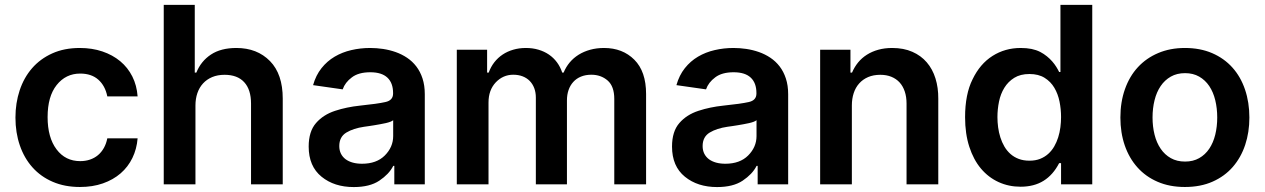

<svg xmlns="http://www.w3.org/2000/svg" viewBox="-20 -747 5125 778"><path d="M42.6 -270.6Q42.6 -329.5 59.7 -380.9Q76.7 -432.2 109.7 -470.3Q142.8 -508.5 191.4 -530.5Q240.1 -552.6 303.3 -552.6Q353.3 -552.6 394.9 -538.5Q436.4 -524.5 467.2 -498.9Q497.9 -473.4 516.2 -437.1Q534.4 -400.9 537.6 -356.5H414.8Q406.2 -399.5 378.4 -424.2Q350.5 -448.9 305 -448.9Q246.4 -448.9 209.5 -402.3Q172.9 -356.2 172.9 -272.7Q172.9 -189.6 209.2 -141.7Q245 -94.1 305 -94.1Q326.3 -94.1 344.6 -100.3Q362.9 -106.5 377 -118.3Q391 -130 400.7 -147.2Q410.5 -164.4 414.8 -186.4H537.6Q534.1 -143.1 516.5 -106.9Q498.9 -70.7 468.8 -44.6Q438.6 -18.5 397 -3.9Q355.5 10.7 304 10.7Q242.2 10.7 193.7 -10.3Q145.2 -31.2 111.7 -68.7Q78.1 -106.2 60.4 -157.8Q42.6 -209.5 42.6 -270.6Z M643.5 0V-727.3H769.2V-452.8H775.6Q794.4 -499.3 834.7 -525.9Q875 -552.6 937.9 -552.6Q1022 -552.6 1074.2 -499.3Q1125.7 -446.7 1125.7 -347.3V0H997.2V-327.4Q997.2 -383.9 969.6 -413.9Q942.1 -443.9 889.9 -443.9Q861.9 -443.9 839.8 -434.7Q817.8 -425.4 802.7 -408.9Q787.6 -392.4 779.8 -369.7Q772 -346.9 772 -319.6V0Z M1260.7 -248.6Q1290.1 -282.3 1337.7 -297.9Q1361.5 -305.8 1386.4 -310.9Q1411.2 -316.1 1437.9 -318.9Q1474.4 -322.8 1500 -326.3Q1525.6 -329.9 1541.5 -333.5Q1572.8 -340.2 1572.8 -367.9V-370Q1572.8 -410.9 1549.7 -432.5Q1526.6 -454.2 1480.5 -454.2Q1432.9 -454.2 1405.9 -433.6Q1378.2 -413 1368.6 -384.9L1248.6 -402Q1259.9 -442.1 1282.7 -470.7Q1305.4 -499.3 1336.1 -517.4Q1366.8 -535.5 1403.6 -544Q1440.3 -552.6 1479.8 -552.6Q1505.7 -552.6 1532.1 -548.7Q1558.6 -544.7 1583.3 -536Q1608 -527.3 1629.4 -513Q1650.9 -498.6 1666.9 -477.8Q1682.9 -457 1692.1 -429Q1701.3 -400.9 1701.3 -365.1V0H1577.8V-74.9H1573.5Q1564.6 -57.5 1550.6 -42.8Q1536.6 -28.1 1517 -14.9Q1478.3 11 1413.4 11Q1334.5 11 1283 -30.9Q1230.8 -73.2 1230.8 -153.1Q1230.8 -214.5 1260.7 -248.6ZM1354.8 -155.2Q1354.8 -137.8 1361.5 -124.3Q1368.3 -110.8 1380.5 -101.7Q1392.8 -92.7 1409.6 -88.1Q1426.5 -83.5 1446.7 -83.5Q1505.7 -83.5 1539.1 -116.8Q1573.2 -150.9 1573.2 -195.7V-259.9Q1565.3 -253.2 1543.3 -248.2Q1532.3 -245.7 1520.4 -243.6Q1508.5 -241.5 1496.8 -239.5Q1485.1 -237.6 1474.4 -236Q1463.8 -234.4 1455.3 -233.3Q1433.6 -230.1 1416 -224.4Q1398.4 -218.8 1383.5 -209.9Q1354.8 -192.5 1354.8 -155.2Z M1831 -545.5H1953.8V-452.8H1960.2Q1968.8 -476.2 1983.1 -494.7Q1997.5 -513.1 2016.7 -525.9Q2035.9 -538.7 2059.7 -545.6Q2083.5 -552.6 2110.8 -552.6Q2138.5 -552.6 2161.9 -545.6Q2185.4 -538.7 2204.2 -525.9Q2223 -513.1 2236.7 -494.7Q2250.4 -476.2 2258.2 -452.8H2263.8Q2273.1 -475.5 2288.5 -494Q2304 -512.4 2324.9 -525.4Q2345.9 -538.4 2371.8 -545.5Q2397.7 -552.6 2427.6 -552.6Q2502.8 -552.6 2550.4 -505Q2598 -457.4 2598 -366.1V0H2469.1V-346.2Q2469.1 -397.4 2442.1 -420.8Q2415.1 -444.2 2376.1 -444.2Q2352.6 -444.2 2334.2 -436.6Q2315.7 -429 2303.1 -415.1Q2290.5 -401.3 2283.9 -382.3Q2277.3 -363.3 2277.3 -340.2V0H2151.3V-351.6Q2151.3 -372.5 2144.9 -389.6Q2138.5 -406.6 2126.6 -418.9Q2114.7 -431.1 2097.7 -437.7Q2080.6 -444.2 2059.7 -444.2Q2018.5 -444.2 1989 -413.4Q1959.5 -382.1 1959.5 -331.7V0H1831Z M2733 -248.6Q2762.4 -282.3 2810 -297.9Q2833.8 -305.8 2858.7 -310.9Q2883.5 -316.1 2910.2 -318.9Q2946.7 -322.8 2972.3 -326.3Q2997.9 -329.9 3013.8 -333.5Q3045.1 -340.2 3045.1 -367.9V-370Q3045.1 -410.9 3022 -432.5Q2998.9 -454.2 2952.8 -454.2Q2905.2 -454.2 2878.2 -433.6Q2850.5 -413 2840.9 -384.9L2720.9 -402Q2732.2 -442.1 2755 -470.7Q2777.7 -499.3 2808.4 -517.4Q2839.1 -535.5 2875.9 -544Q2912.6 -552.6 2952.1 -552.6Q2978 -552.6 3004.4 -548.7Q3030.9 -544.7 3055.6 -536Q3080.3 -527.3 3101.7 -513Q3123.2 -498.6 3139.2 -477.8Q3155.2 -457 3164.4 -429Q3173.7 -400.9 3173.7 -365.1V0H3050.1V-74.9H3045.8Q3036.9 -57.5 3022.9 -42.8Q3008.9 -28.1 2989.3 -14.9Q2950.6 11 2885.7 11Q2806.8 11 2755.3 -30.9Q2703.1 -73.2 2703.1 -153.1Q2703.1 -214.5 2733 -248.6ZM2827.1 -155.2Q2827.1 -137.8 2833.8 -124.3Q2840.6 -110.8 2852.8 -101.7Q2865.1 -92.7 2881.9 -88.1Q2898.8 -83.5 2919 -83.5Q2978 -83.5 3011.4 -116.8Q3045.5 -150.9 3045.5 -195.7V-259.9Q3037.6 -253.2 3015.6 -248.2Q3004.6 -245.7 2992.7 -243.6Q2980.8 -241.5 2969.1 -239.5Q2957.4 -237.6 2946.7 -236Q2936.1 -234.4 2927.6 -233.3Q2905.9 -230.1 2888.3 -224.4Q2870.7 -218.8 2855.8 -209.9Q2827.1 -192.5 2827.1 -155.2Z M3303.3 0V-545.5H3426.1V-452.8H3432.5Q3442.1 -475.5 3457.2 -494Q3472.3 -512.4 3492.9 -525.4Q3513.5 -538.4 3539.1 -545.5Q3564.6 -552.6 3595.2 -552.6Q3641.7 -552.6 3676.8 -537.1Q3712 -521.7 3735.4 -494.3Q3758.9 -467 3770.6 -429.3Q3782.3 -391.7 3782 -347.3V0H3653.4V-327.4Q3653.4 -354.8 3646.1 -376.4Q3638.8 -398.1 3625.2 -413Q3611.5 -427.9 3591.8 -435.9Q3572.1 -443.9 3547.2 -443.9Q3519.2 -443.9 3497.7 -434.7Q3476.2 -425.4 3461.5 -408.9Q3446.7 -392.4 3439.3 -369.7Q3431.8 -346.9 3431.8 -319.6V0Z M3890.6 -272Q3890.6 -365.1 3920.8 -425.4Q3951 -488.3 4001.8 -520.4Q4052.6 -552.6 4115.8 -552.6Q4140.3 -552.6 4159.6 -548.7Q4179 -544.7 4195 -536.6Q4209.9 -528.8 4222.1 -518.8Q4234.4 -508.9 4243.8 -498Q4253.2 -487.2 4260.1 -476.2Q4267 -465.2 4271.7 -455.3H4277V-727.3H4405.9V0H4279.5V-85.9H4271.7Q4247.2 -38.4 4208.6 -14.4Q4170.1 9.6 4115.4 9.6Q4067.5 9.6 4026.3 -9.2Q3985.1 -28.1 3954.9 -63.9Q3924.7 -99.8 3907.7 -152.3Q3890.6 -204.9 3890.6 -272ZM4151.3 -95.9Q4175.8 -95.9 4194.6 -103.3Q4213.4 -110.8 4227.6 -123.6Q4241.8 -136.4 4251.8 -153.6Q4261.7 -170.8 4267.9 -190.5Q4274.1 -210.2 4276.8 -231.4Q4279.5 -252.5 4279.5 -272.7Q4279.5 -304.3 4273.3 -335.4Q4267 -366.5 4252.3 -391.3Q4237.6 -416.2 4212.9 -431.6Q4188.2 -447.1 4151.3 -447.1Q4114.7 -447.1 4089.8 -431.6Q4065 -416.2 4049.7 -391.3Q4034.4 -366.5 4028.1 -335.4Q4021.7 -304.3 4021.7 -272.7Q4021.7 -252.1 4024.5 -231Q4027.3 -209.9 4033.6 -190.2Q4039.8 -170.5 4049.9 -153.2Q4060 -136 4074.4 -123.2Q4088.8 -110.4 4107.8 -103.2Q4126.8 -95.9 4151.3 -95.9Z M4781.2 -552.6Q4843.4 -552.6 4891.9 -531.6Q4940.3 -510.7 4973.9 -473.2Q5007.5 -435.7 5025 -383.9Q5042.6 -332 5042.6 -270.6Q5042.6 -211.3 5025.6 -160Q5008.5 -108.7 4975.5 -70.7Q4942.5 -32.7 4893.6 -11Q4844.8 10.7 4781.2 10.7Q4719.5 10.7 4671 -10.3Q4622.5 -31.2 4589 -68.7Q4555.4 -106.2 4537.6 -157.8Q4519.9 -209.5 4519.9 -270.6Q4519.9 -333.8 4538.4 -385.8Q4556.8 -437.9 4590.9 -474.8Q4625 -511.7 4673.3 -532.1Q4721.6 -552.6 4781.2 -552.6ZM4650.2 -271Q4650.2 -233.7 4658.4 -201.2Q4666.5 -168.7 4683.1 -144.4Q4699.6 -120 4724.3 -106.2Q4748.9 -92.3 4782 -92.3Q4814.6 -92.3 4839.1 -106.2Q4863.6 -120 4880 -144.4Q4896.3 -168.7 4904.3 -201.2Q4912.3 -233.7 4912.3 -271Q4912.3 -308.2 4904.3 -341.1Q4896.3 -373.9 4880 -398.3Q4863.6 -422.6 4839.1 -436.6Q4814.6 -450.6 4782 -450.6Q4748.9 -450.6 4724.3 -436.6Q4699.6 -422.6 4683.1 -398.3Q4666.5 -373.9 4658.4 -341.1Q4650.2 -308.2 4650.2 -271Z"/></svg>

Font: Inter P Semi Bold
Style: Regular
Weight: 600
Designer: Rasmus Andersson
Foundry: rsms
Version: Version 3.018;git-588b23468